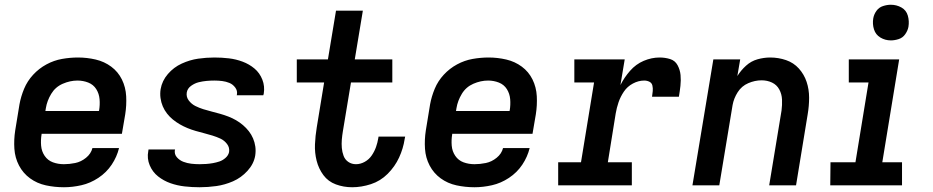

<svg xmlns="http://www.w3.org/2000/svg" viewBox="-20 -780 3928 808"><path d="M249 8Q285 8 322.5 -0.5Q360 -9 394 -31.5Q428 -54 450 -87Q472 -120 481 -157H369Q363 -133 342 -116Q321 -99 296.5 -94Q272 -89 249 -89Q224 -89 202.5 -97Q181 -105 168 -124Q155 -143 153 -167Q151 -191 155 -215V-217H493L507 -299Q513 -337 511 -375Q509 -413 493 -445.5Q477 -478 448 -499.5Q419 -521 382.5 -529.5Q346 -538 308 -538Q275 -538 241 -532Q207 -526 175.5 -509Q144 -492 119.5 -465.5Q95 -439 81.5 -406.5Q68 -374 62 -341L44 -231Q38 -192 40.5 -154Q43 -116 60 -83.5Q77 -51 106.5 -29.5Q136 -8 173 0Q210 8 249 8ZM396 -313H171L173 -325Q178 -356 195.5 -385Q213 -414 244 -427.5Q275 -441 306 -441Q330 -441 351.5 -432.5Q373 -424 385 -405Q397 -386 399 -362.5Q401 -339 397 -315Z M820 8Q855 8 890.5 3Q926 -2 960.5 -17Q995 -32 1021.5 -61Q1048 -90 1054 -125Q1057 -145 1054.5 -163Q1052 -181 1045 -197.5Q1038 -214 1027 -228Q1016 -242 1002.5 -253.5Q989 -265 973.5 -274Q958 -283 941 -289.5Q924 -296 906.5 -301Q889 -306 871 -310.5Q853 -315 835.5 -320.5Q818 -326 802 -334Q786 -342 774.5 -357Q763 -372 766 -391Q766 -391 766 -391Q766 -391 766 -391Q769 -408 784.5 -419Q800 -430 816.5 -434Q833 -438 849.5 -439.5Q866 -441 882 -441Q899 -441 915 -439Q931 -437 945.5 -431Q960 -425 970 -411.5Q980 -398 977 -382Q977 -380 976 -379H1088Q1089 -383 1090 -386Q1095 -417 1084 -445Q1073 -473 1051 -491.5Q1029 -510 1001 -520.5Q973 -531 943 -534.5Q913 -538 882 -538Q848 -538 813.5 -533Q779 -528 745 -512.5Q711 -497 686.5 -468.5Q662 -440 656 -405Q653 -386 655.5 -367.5Q658 -349 665 -332.5Q672 -316 683 -302Q694 -288 707.5 -277Q721 -266 736.5 -257Q752 -248 769 -241Q786 -234 803.5 -229Q821 -224 838.5 -219.5Q856 -215 874 -209.5Q892 -204 908 -196.5Q924 -189 935.5 -174Q947 -159 944 -140Q941 -126 929 -115.5Q917 -105 903.5 -100.5Q890 -96 876 -93.5Q862 -91 848 -90Q834 -89 820 -89Q802 -89 785 -91Q768 -93 752 -99Q736 -105 724.5 -118Q713 -131 716 -149L717 -151H605Q604 -148 604 -144Q598 -113 610 -84.5Q622 -56 645.5 -37.5Q669 -19 697.5 -9Q726 1 757 4.5Q788 8 820 8Z M1462 8Q1501 8 1541 -5Q1581 -18 1611.5 -48.5Q1642 -79 1659.5 -117Q1677 -155 1683 -195Q1684 -200 1685 -205H1573L1572 -199Q1569 -180 1562.5 -161.5Q1556 -143 1544.5 -126Q1533 -109 1515 -99Q1497 -89 1478 -89Q1460 -89 1446 -98.5Q1432 -108 1426 -124Q1420 -140 1418.5 -157.5Q1417 -175 1418.5 -192.5Q1420 -210 1423 -228L1457 -433H1631V-530H1473L1507 -735H1394L1360 -530H1229V-433H1344L1313 -244Q1307 -208 1305.5 -172.5Q1304 -137 1312.5 -103.5Q1321 -70 1341 -43Q1361 -16 1393.5 -4Q1426 8 1462 8Z M1977 8Q2013 8 2050.5 -0.5Q2088 -9 2122 -31.5Q2156 -54 2178 -87Q2200 -120 2209 -157H2097Q2091 -133 2070 -116Q2049 -99 2024.5 -94Q2000 -89 1977 -89Q1952 -89 1930.5 -97Q1909 -105 1896 -124Q1883 -143 1881 -167Q1879 -191 1883 -215V-217H2221L2235 -299Q2241 -337 2239 -375Q2237 -413 2221 -445.5Q2205 -478 2176 -499.5Q2147 -521 2110.5 -529.5Q2074 -538 2036 -538Q2003 -538 1969 -532Q1935 -526 1903.5 -509Q1872 -492 1847.5 -465.5Q1823 -439 1809.5 -406.5Q1796 -374 1790 -341L1772 -231Q1766 -192 1768.5 -154Q1771 -116 1788 -83.5Q1805 -51 1834.5 -29.5Q1864 -8 1901 0Q1938 8 1977 8ZM2124 -313H1899L1901 -325Q1906 -356 1923.5 -385Q1941 -414 1972 -427.5Q2003 -441 2034 -441Q2058 -441 2079.5 -432.5Q2101 -424 2113 -405Q2125 -386 2127 -362.5Q2129 -339 2125 -315Z M2329 0H2639V-97H2538L2571 -302Q2575 -326 2583 -349.5Q2591 -373 2605.5 -394.5Q2620 -416 2643.5 -428.5Q2667 -441 2691 -441Q2703 -441 2713 -436Q2723 -431 2725.5 -420Q2728 -409 2727 -397Q2726 -385 2724 -373H2837Q2841 -396 2843.5 -419Q2846 -442 2844 -464Q2842 -486 2831.5 -505.5Q2821 -525 2800 -531.5Q2779 -538 2756 -538Q2722 -538 2689 -524Q2656 -510 2631.5 -482Q2607 -454 2591 -422L2609 -530H2397V-433H2480L2425 -97H2329Z M2894 0H3007L3063 -338Q3068 -366 3084.5 -392Q3101 -418 3129 -430Q3157 -442 3185 -442Q3209 -442 3229 -432.5Q3249 -423 3259.5 -403.5Q3270 -384 3271 -361Q3272 -338 3269 -315L3217 0H3330L3379 -299Q3385 -334 3385 -369Q3385 -404 3374.5 -435.5Q3364 -467 3342 -491.5Q3320 -516 3288 -527Q3256 -538 3221 -538Q3195 -538 3168 -530.5Q3141 -523 3119.5 -503.5Q3098 -484 3083 -460L3095 -530H2982Z M3474 0H3776V-97H3693L3764 -530H3552V-433H3635L3580 -97H3475ZM3729 -610Q3745 -610 3762 -615.5Q3779 -621 3789.5 -636Q3800 -651 3803 -667Q3807 -691 3800.5 -714Q3794 -737 3773.5 -748.5Q3753 -760 3729 -760Q3713 -760 3696 -754.5Q3679 -749 3668.5 -734.5Q3658 -720 3655 -703Q3651 -679 3658 -656.5Q3665 -634 3685 -622Q3705 -610 3729 -610Z"/></svg>

Font: Iosevka Sparkle SmBdObl
Style: Regular
Weight: 600
Italic angle: -9°
Designer: Belleve Invis
Foundry: Belleve Invis
Version: Version 4.5.0; ttfautohint (v1.8.3)